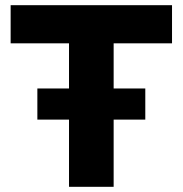

<svg xmlns="http://www.w3.org/2000/svg" viewBox="-20 -720 704 740"><path d="M246 0V-259H124V-379H246V-553H21V-700H643V-553H418V-379H540V-259H418V0Z"/></svg>

Font: Red Hat Text VF
Style: Regular
Weight: 300
Designer: Pentagram, MCKL
Foundry: Pentagram, MCKL
Version: Version 1.023